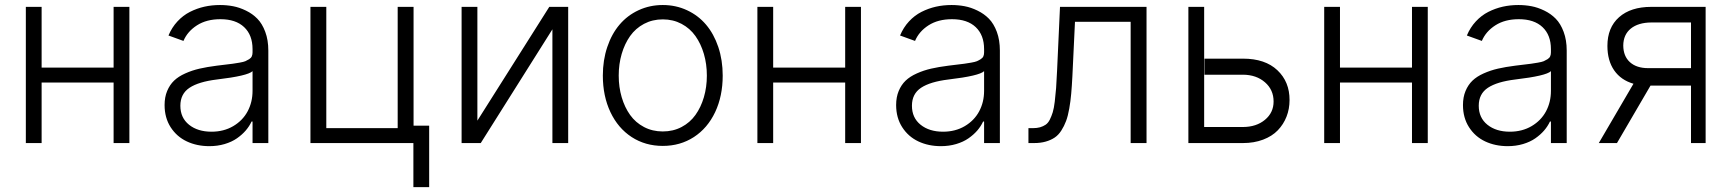

<svg xmlns="http://www.w3.org/2000/svg" viewBox="-20 -573 6935 769"><path d="M146.7 -545.5V-302.2H435V-545.5H498.2V0H435V-242.5H146.7V0H83.5V-545.5Z M818.5 12.4Q768.5 12.4 728.2 -6.6Q687.9 -25.6 663.5 -63.4Q639.2 -101.2 639.2 -152.3Q639.2 -183.9 649.5 -208.6Q659.8 -233.3 677.2 -250Q694.6 -266.7 721.9 -278.9Q749.3 -291.2 779.3 -298.1Q809.3 -305 848.7 -310Q859 -311.4 878.2 -313.6Q901.6 -316.4 912.5 -317.8Q923.3 -319.2 939.5 -322.1Q955.6 -324.9 962.7 -327.9Q969.8 -331 977.8 -335.9Q985.8 -340.9 988.6 -347.7Q991.5 -354.4 991.5 -363.3V-376.1Q991.5 -432.5 957.9 -464.3Q924.4 -496.1 862.9 -496.1Q807.2 -496.1 769 -471.6Q730.8 -447.1 714.8 -409.1L654.8 -430.8Q668.3 -463.1 690.7 -487.2Q713.1 -511.4 740.8 -525.4Q768.5 -539.4 798.5 -546.2Q828.5 -552.9 861.2 -552.9Q888.1 -552.9 913.5 -548.1Q938.9 -543.3 965.2 -530.5Q991.5 -517.8 1010.8 -498Q1030.2 -478.3 1042.4 -445.5Q1054.7 -412.6 1054.7 -370.4V0H991.5V-86.3H987.6Q978.7 -67.1 964.1 -50.2Q949.6 -33.4 929 -19Q908.4 -4.6 879.8 3.9Q851.2 12.4 818.5 12.4ZM827.1 -45.5Q876.1 -45.5 914.1 -67.8Q952.1 -90.2 971.8 -127.1Q991.5 -164.1 991.5 -209.2V-288Q972.3 -269.2 848.7 -254.6Q775.6 -245.7 739 -221.4Q702.4 -197.1 702.4 -149.5Q702.4 -101.2 737.2 -73.3Q772 -45.5 827.1 -45.5Z M1636.4 -545.5V-69.6H1698.9V176.5H1635.7V0H1223.4V-545.5H1286.9V-59.7H1572.8V-545.5Z M1892 -89.8 2180 -545.5H2255.7V0H2192.5V-455.6L1905.5 0H1828.8V-545.5H1892Z M2394.5 -270.2Q2394.5 -332 2412.3 -384.8Q2430 -437.5 2461.5 -474.4Q2492.9 -511.4 2537.6 -532.1Q2582.4 -552.9 2634.6 -552.9Q2686.8 -552.9 2731.5 -532.1Q2776.3 -511.4 2807.7 -474.4Q2839.1 -437.5 2856.9 -384.8Q2874.6 -332 2874.6 -270.2Q2874.6 -188.2 2844.3 -123.9Q2813.9 -59.7 2759.2 -24.1Q2704.5 11.4 2634.6 11.4Q2564.6 11.4 2509.9 -24.1Q2455.3 -59.7 2424.9 -123.9Q2394.5 -188.2 2394.5 -270.2ZM2559.3 -64.3Q2593 -46.5 2634.6 -46.5Q2676.1 -46.5 2709.9 -64.3Q2743.6 -82 2765.4 -112.6Q2787.3 -143.1 2799.2 -183.6Q2811.1 -224.1 2811.1 -270.2Q2811.1 -316.4 2799.2 -357.1Q2787.3 -397.7 2765.4 -428.6Q2743.6 -459.5 2709.7 -477.5Q2675.8 -495.4 2634.6 -495.4Q2593.4 -495.4 2559.5 -477.5Q2525.6 -459.5 2503.7 -428.6Q2481.9 -397.7 2470 -357.1Q2458.1 -316.4 2458.1 -270.2Q2458.1 -224.1 2470 -183.6Q2481.9 -143.1 2503.7 -112.6Q2525.6 -82 2559.3 -64.3Z M3076.7 -545.5V-302.2H3365.1V-545.5H3428.3V0H3365.1V-242.5H3076.7V0H3013.5V-545.5Z M3748.6 12.4Q3698.5 12.4 3658.2 -6.6Q3617.9 -25.6 3593.6 -63.4Q3569.2 -101.2 3569.2 -152.3Q3569.2 -183.9 3579.5 -208.6Q3589.8 -233.3 3607.2 -250Q3624.6 -266.7 3652 -278.9Q3679.3 -291.2 3709.3 -298.1Q3739.3 -305 3778.8 -310Q3789.1 -311.4 3808.2 -313.6Q3831.7 -316.4 3842.5 -317.8Q3853.3 -319.2 3869.5 -322.1Q3885.7 -324.9 3892.8 -327.9Q3899.9 -331 3907.8 -335.9Q3915.8 -340.9 3918.7 -347.7Q3921.5 -354.4 3921.5 -363.3V-376.1Q3921.5 -432.5 3888 -464.3Q3854.4 -496.1 3793 -496.1Q3737.2 -496.1 3699 -471.6Q3660.9 -447.1 3644.9 -409.1L3584.9 -430.8Q3598.4 -463.1 3620.7 -487.2Q3643.1 -511.4 3670.8 -525.4Q3698.5 -539.4 3728.5 -546.2Q3758.5 -552.9 3791.2 -552.9Q3818.2 -552.9 3843.6 -548.1Q3869 -543.3 3895.2 -530.5Q3921.5 -517.8 3940.9 -498Q3960.2 -478.3 3972.5 -445.5Q3984.7 -412.6 3984.7 -370.4V0H3921.5V-86.3H3917.6Q3908.7 -67.1 3894.2 -50.2Q3879.6 -33.4 3859 -19Q3838.4 -4.6 3809.8 3.9Q3781.2 12.4 3748.6 12.4ZM3757.1 -45.5Q3806.1 -45.5 3844.1 -67.8Q3882.1 -90.2 3901.8 -127.1Q3921.5 -164.1 3921.5 -209.2V-288Q3902.3 -269.2 3778.8 -254.6Q3705.6 -245.7 3669 -221.4Q3632.5 -197.1 3632.5 -149.5Q3632.5 -101.2 3667.3 -73.3Q3702.1 -45.5 3757.1 -45.5Z M4099.1 0V-59.7H4116.1Q4133.2 -59.7 4145.6 -63.2Q4158 -66.8 4168 -73.5Q4177.9 -80.3 4184.7 -93.8Q4191.4 -107.2 4196.4 -123.2Q4201.3 -139.2 4204.5 -165.7Q4207.7 -192.1 4209.9 -220.2Q4212 -248.2 4213.8 -290.1L4225.5 -545.5H4572.1V0H4508.5V-485.8H4285.5L4275.2 -268.8Q4273.1 -228 4270.4 -197.8Q4267.8 -167.6 4262.6 -138.1Q4257.5 -108.7 4249.8 -88.2Q4242.2 -67.8 4230.8 -50.1Q4219.5 -32.3 4204.2 -22Q4188.9 -11.7 4168.3 -5.9Q4147.7 0 4121.8 0Z M4804.3 -338.1H4958.5Q5047.2 -338.1 5096.2 -291.7Q5145.2 -245.4 5144.9 -172.2Q5144.9 -136.7 5132.8 -105.8Q5120.7 -74.9 5097.8 -51.1Q5074.9 -27.3 5038.9 -13.7Q5002.8 0 4958.5 0H4739.7V-545.5H4802.9V-64.3H4958.5Q5012.1 -64.6 5046.5 -93.2Q5081 -121.8 5081 -166.5Q5081 -213.4 5046.5 -243.4Q5012.1 -273.4 4958.5 -273.8H4804.3Z M5346.9 -545.5V-302.2H5635.3V-545.5H5698.5V0H5635.3V-242.5H5346.9V0H5283.7V-545.5Z M6018.8 12.4Q5968.8 12.4 5928.4 -6.6Q5888.1 -25.6 5863.8 -63.4Q5839.5 -101.2 5839.5 -152.3Q5839.5 -183.9 5849.8 -208.6Q5860.1 -233.3 5877.5 -250Q5894.9 -266.7 5922.2 -278.9Q5949.6 -291.2 5979.6 -298.1Q6009.6 -305 6049 -310Q6059.3 -311.4 6078.5 -313.6Q6101.9 -316.4 6112.7 -317.8Q6123.6 -319.2 6139.7 -322.1Q6155.9 -324.9 6163 -327.9Q6170.1 -331 6178.1 -335.9Q6186.1 -340.9 6188.9 -347.7Q6191.8 -354.4 6191.8 -363.3V-376.1Q6191.8 -432.5 6158.2 -464.3Q6124.6 -496.1 6063.2 -496.1Q6007.5 -496.1 5969.3 -471.6Q5931.1 -447.1 5915.1 -409.1L5855.1 -430.8Q5868.6 -463.1 5891 -487.2Q5913.4 -511.4 5941.1 -525.4Q5968.8 -539.4 5998.8 -546.2Q6028.8 -552.9 6061.4 -552.9Q6088.4 -552.9 6113.8 -548.1Q6139.2 -543.3 6165.5 -530.5Q6191.8 -517.8 6211.1 -498Q6230.5 -478.3 6242.7 -445.5Q6255 -412.6 6255 -370.4V0H6191.8V-86.3H6187.9Q6179 -67.1 6164.4 -50.2Q6149.9 -33.4 6129.3 -19Q6108.7 -4.6 6080.1 3.9Q6051.5 12.4 6018.8 12.4ZM6027.3 -45.5Q6076.3 -45.5 6114.3 -67.8Q6152.3 -90.2 6172.1 -127.1Q6191.8 -164.1 6191.8 -209.2V-288Q6172.6 -269.2 6049 -254.6Q5975.9 -245.7 5939.3 -221.4Q5902.7 -197.1 5902.7 -149.5Q5902.7 -101.2 5937.5 -73.3Q5972.3 -45.5 6027.3 -45.5Z M6752.8 0V-230.1H6590.6L6456.3 0H6383.5L6522.4 -237.6Q6472.3 -252.1 6445.1 -291.2Q6418 -330.3 6418 -389.2Q6418 -462.7 6464.7 -504.1Q6511.4 -545.5 6593.8 -545.5H6811.4V0ZM6752.8 -300.1V-483H6593.8Q6541.5 -482.6 6511.7 -458.5Q6481.9 -434.3 6481.5 -390.6Q6481.9 -347.7 6508.3 -323.9Q6534.8 -300.1 6581 -300.1Z"/></svg>

Font: Inter Light BETA
Style: Regular
Weight: 300
Designer: Rasmus Andersson
Foundry: rsms
Version: Version 3.011;git-f93a4a705